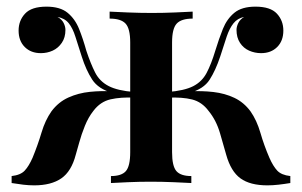

<svg xmlns="http://www.w3.org/2000/svg" viewBox="-20 -551 910 578"><path d="M749 -531Q794 -531 813.5 -510Q833 -489 833 -459Q833 -428 814.5 -409.5Q796 -391 766 -391Q747 -391 730 -398.5Q713 -406 702.5 -422Q692 -438 692 -461Q692 -471 697.5 -482Q703 -493 715 -500Q695 -496 683 -481Q671 -466 662.5 -441Q654 -416 643 -381Q629 -339 611 -311Q593 -283 550 -271L549 -276Q588 -278 622.5 -274Q657 -270 685.5 -256.5Q714 -243 734 -216Q753 -189 764 -151Q775 -113 791 -76Q802 -51 814.5 -37.5Q827 -24 854 -21V0Q836 3 818.5 5Q801 7 785 7Q733 7 704 -14Q675 -35 661 -85Q654 -110 642.5 -149.5Q631 -189 608 -217Q588 -244 558.5 -251.5Q529 -259 485 -257V-274Q535 -278 561.5 -291.5Q588 -305 602 -331.5Q616 -358 628 -398Q639 -434 651 -464Q663 -494 685.5 -512.5Q708 -531 749 -531ZM120 -531Q161 -531 183.5 -512.5Q206 -494 218 -464Q230 -434 240 -398Q253 -359 266.5 -332.5Q280 -306 307 -292Q334 -278 384 -274V-257Q344 -259 313 -252Q282 -245 261 -217Q246 -198 235.5 -172Q225 -146 218.5 -122Q212 -98 208 -85Q195 -35 164.5 -14Q134 7 83 7Q67 7 50 5Q33 3 15 0V-21Q42 -24 54.5 -37.5Q67 -51 78 -76Q94 -115 105 -152Q116 -189 135 -216Q156 -244 186 -257.5Q216 -271 250.5 -274.5Q285 -278 319 -276V-271Q276 -283 257.5 -311.5Q239 -340 226 -381Q215 -415 207 -440.5Q199 -466 187 -481Q175 -496 153 -500Q166 -493 171.5 -482Q177 -471 177 -461Q177 -438 166 -422Q155 -406 138.5 -398.5Q122 -391 103 -391Q73 -391 54.5 -409.5Q36 -428 36 -459Q36 -489 55.5 -510Q75 -531 120 -531ZM560 -516V-495Q526 -495 512 -480Q498 -465 498 -423V-93Q498 -51 511 -36Q524 -21 556 -21V0Q538 -1 503 -2.5Q468 -4 433 -4Q400 -4 365.5 -2.5Q331 -1 314 0V-21Q346 -21 359 -36Q372 -51 372 -93V-423Q372 -465 358 -480Q344 -495 310 -495V-516Q328 -515 365 -513.5Q402 -512 437 -512Q472 -512 507 -513.5Q542 -515 560 -516Z"/></svg>

Font: Playfair Display SemiBold
Style: Regular
Weight: 600
Designer: Claus Eggers Sørensen
Foundry: Claus Eggers Sørensen
Version: Version 1.203